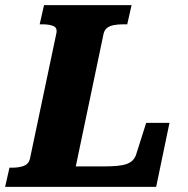

<svg xmlns="http://www.w3.org/2000/svg" viewBox="-52 -730 735 750"><path d="M462 -710 445 -635H428Q409 -635 393 -632Q377 -629 367 -621.5Q357 -614 353 -600L244 -80H353Q383 -80 405 -82Q427 -84 441.5 -89Q456 -94 465 -102.5Q474 -111 479 -124L519 -250H610L558 0H-32L-15 -75H-4Q22 -75 41 -82Q60 -89 65 -110L168 -599Q173 -621 157 -628Q141 -635 114 -635H103L120 -710Z"/></svg>

Font: Roboto Serif 20pt
Style: Bold Italic
Weight: 700
Italic angle: -10°
Version: Version 1.007